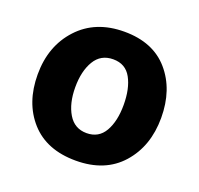

<svg xmlns="http://www.w3.org/2000/svg" viewBox="-112 -704 899 869"><g transform="rotate(20 337.5 -270.0)"><path d="M119.1 -43.9Q42 -129.9 42 -266.6Q42 -403.3 124.5 -492.7Q207 -582 345.7 -582Q484.4 -582 559.6 -495.1Q634.8 -408.2 634.8 -272Q634.8 -135.7 556.2 -46.9Q477.5 42 336.9 42Q196.3 42 119.1 -43.9ZM251.5 -397.5Q221.7 -347.7 221.7 -270Q221.7 -192.4 252 -142.1Q282.2 -91.8 340.3 -91.8Q398.4 -91.8 426.8 -141.1Q455.1 -190.4 455.1 -269Q455.1 -347.7 427.7 -397.5Q400.4 -447.3 340.8 -447.3Q281.2 -447.3 251.5 -397.5Z"/></g></svg>

Font: GenEi M Gothic v2 Heavy
Style: Regular
Weight: 800
Version: Version 2.0